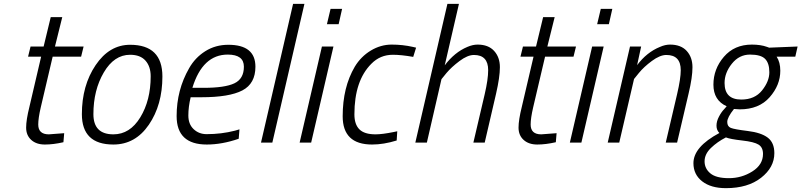

<svg xmlns="http://www.w3.org/2000/svg" viewBox="-20 -742 4170 999"><path d="M179 -94Q179 -43 234 -43L314 -49L310 -2Q258 10 213.5 10Q169 10 142.5 -14Q116 -38 116 -78Q116 -118 133 -186L194 -447H126L139 -500H207L244 -653H304L266 -500H415L402 -447H254L192 -183Q179 -127 179 -94Z M657 -509Q825 -509 825 -344Q825 -196 754.5 -93Q684 10 570 10Q406 10 406 -148Q406 -297 477.5 -403Q549 -509 657 -509ZM570 -43Q656 -43 710 -131.5Q764 -220 764 -345Q764 -396 737 -426.5Q710 -457 657 -457Q574 -457 520 -365Q466 -273 466 -148Q466 -43 570 -43Z M1055 -44Q1132 -44 1202 -62L1226 -69L1222 -20Q1135 10 1056 10Q899 10 899 -138Q899 -274 964 -387Q995 -442 1048 -475.5Q1101 -509 1168 -509Q1309 -509 1309 -395Q1309 -307 1241 -271.5Q1173 -236 1028 -236H972Q960 -186 960 -141Q960 -96 987.5 -70Q1015 -44 1055 -44ZM1040 -285Q1150 -285 1199.5 -308.5Q1249 -332 1249 -395Q1249 -458 1165 -458Q1034 -458 981 -285Z M1338 0 1505 -722H1564L1397 0Z M1539 0 1655 -500H1715L1599 0ZM1681 -616 1700 -696H1760L1742 -616Z M2128 -498 2145 -494 2130 -446Q2068 -457 2024 -457Q1958 -457 1912 -410Q1824 -322 1824 -147Q1824 -95 1850 -69Q1876 -43 1934 -43Q1969 -43 2028 -55L2047 -59L2044 -11Q1976 10 1916 10Q1763 10 1763 -137Q1763 -288 1826 -395Q1858 -448 1909.5 -479Q1961 -510 2018 -510Q2075 -510 2128 -498Z M2465 -510Q2521 -510 2551 -477Q2581 -444 2581 -392.5Q2581 -341 2561 -254L2502 0H2443L2502 -252Q2520 -329 2520 -377Q2520 -456 2446 -456Q2413 -456 2371 -424.5Q2329 -393 2303 -362L2277 -330L2201 0H2141L2308 -722H2368L2294 -402Q2345 -470 2412 -498Q2440 -510 2465 -510Z M2741 -94Q2741 -43 2796 -43L2876 -49L2872 -2Q2820 10 2775.5 10Q2731 10 2704.5 -14Q2678 -38 2678 -78Q2678 -118 2695 -186L2756 -447H2688L2701 -500H2769L2806 -653H2866L2828 -500H2977L2964 -447H2816L2754 -183Q2741 -127 2741 -94Z M2945 0 3061 -500H3121L3005 0ZM3087 -616 3106 -696H3166L3148 -616Z M3466 -510Q3523 -510 3553 -477Q3583 -444 3583 -392Q3583 -340 3563 -256L3503 0H3444L3503 -252Q3522 -333 3522 -377Q3522 -456 3447 -456Q3414 -456 3372 -425Q3330 -394 3304 -362L3279 -331L3202 0H3142L3258 -500H3316L3295 -403Q3345 -470 3414 -498Q3441 -510 3466 -510Z M3757 237Q3679 237 3633.5 201.5Q3588 166 3588 107Q3588 22 3723 -50Q3708 -65 3708 -88Q3708 -111 3721 -135.5Q3734 -160 3748 -174L3761 -189Q3692 -220 3692 -301.5Q3692 -383 3746.5 -446.5Q3801 -510 3892 -510Q3938 -510 3971 -498L3982 -494L4130 -500L4118 -447H4021Q4040 -418 4040 -374Q4040 -299 3984.5 -236Q3929 -173 3829 -173L3799 -175Q3764 -131 3764 -107.5Q3764 -84 3782.5 -76.5Q3801 -69 3870.5 -60.5Q3940 -52 3974.5 -26Q4009 0 4009 55Q4009 129 3940 183Q3871 237 3757 237ZM3950 59Q3950 25 3927 10.5Q3904 -4 3841.5 -11Q3779 -18 3757 -27Q3712 -4 3679 28Q3646 60 3646 97.5Q3646 135 3676 160Q3706 185 3772.5 185Q3839 185 3894.5 150Q3950 115 3950 59ZM3837 -224Q3907 -224 3945 -271.5Q3983 -319 3983 -366Q3983 -413 3961 -435.5Q3939 -458 3882.5 -458Q3826 -458 3788 -410.5Q3750 -363 3750 -310Q3750 -224 3837 -224Z"/></svg>

Font: Titillium Web Light
Style: Italic
Weight: 300
Italic angle: -13°
Version: Version 1.002;PS 57.000;hotconv 1.0.70;makeotf.lib2.5.55311